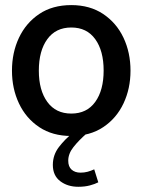

<svg xmlns="http://www.w3.org/2000/svg" viewBox="-20 -524 560 754"><path d="M260 10Q186 10 134 -24.8Q82 -59.5 54.5 -117.8Q27 -176 27 -246.5Q27 -317.5 54.5 -375.8Q82 -434 134 -469Q186 -504 260 -504Q333 -504 385.2 -469Q437.5 -434 465 -375.8Q492.5 -317.5 492.5 -246.5Q492.5 -176 465 -117.8Q437.5 -59.5 385.5 -24.8Q333.5 10 260 10ZM260 -78Q321 -78 354 -123.8Q387 -169.5 387 -247Q387 -324.5 354 -370.2Q321 -416 260 -416Q199 -416 165.8 -370.2Q132.5 -324.5 132.5 -246.5Q132.5 -169.5 165.8 -123.8Q199 -78 260 -78ZM264 0H320.5Q289 27.5 268.5 53.5Q248 79.5 248 107Q248 130.5 261.2 142.2Q274.5 154 296 154Q311 154 324 150.5Q337 147 350 141L366 192Q352.5 199 332.8 204.2Q313 209.5 287.5 209.5Q245.5 209.5 216.5 187.5Q187.5 165.5 187.5 123.5Q187.5 84.5 211.5 53.2Q235.5 22 264 0Z"/></svg>

Font: Cabin SemiCondensedMedium
Style: Regular
Weight: 500
Width: 4
Designer: Pablo Impallari
Foundry: Pablo Impallari. http://www.impallari.com Igino Marini. http://www.ikern.com
Version: Version 3.001